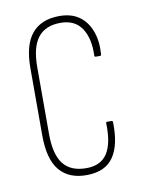

<svg xmlns="http://www.w3.org/2000/svg" viewBox="-63 -531 436 584"><g transform="rotate(-10 154.5 -239.5)"><path d="M161 6Q105 7 75.5 -27.5Q46 -62 46 -136V-344Q46 -416 75 -450.5Q104 -485 160 -485Q196 -485 220 -468.5Q244 -452 256 -421Q268 -390 265 -349Q265 -344 261 -344H247Q246 -344 245 -345Q244 -346 244 -348Q246 -401 225 -432.5Q204 -464 160 -464Q113 -464 90 -434.5Q67 -405 67 -343V-137Q67 -74 90 -44.5Q113 -15 161 -15Q206 -15 226 -46Q246 -77 244 -139Q244 -143 247 -143H261Q265 -143 265 -139Q267 -69 242 -32Q217 5 161 6Z"/></g></svg>

Font: Sofia Sans Extra Condensed Thin
Style: Regular
Weight: 250
Version: Version 4.100